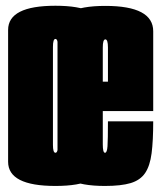

<svg xmlns="http://www.w3.org/2000/svg" viewBox="-20 -626 548 651"><path d="M168 4.5Q7.5 4.5 7.5 -77.5V-524.5Q7.5 -606.5 168 -606.5Q328.5 -606.5 328.5 -524.5V-77.5Q328.5 4.5 168 4.5ZM168 -108Q176.5 -108 176.5 -134.5V-467Q176.5 -494 168 -494Q159.5 -494 159.5 -467V-134.5Q159.5 -108 168 -108ZM336 4.5Q175 4.5 175 -81.5V-520Q175 -606 337.2 -606Q499.5 -606 499.5 -520V-249.5H328.5V-136.5Q328.5 -108 336 -108Q343 -108 344.5 -130.2Q346 -152.5 346 -214.5H499.5Q499.5 -149 494 -106.2Q488.5 -63.5 472 -39.2Q455.5 -15 423 -5.2Q390.5 4.5 336 4.5ZM328.5 -349H346V-465Q346 -492.5 337.2 -492.5Q328.5 -492.5 328.5 -465Z"/></svg>

Font: Anybody UltraCondensed ExtraBold
Style: Regular
Weight: 800
Width: 1
Designer: Tyler Finck
Foundry: Etcetera Type Company
Version: Version 1.010; ttfautohint (v1.8.3) -l 8 -r 50 -G 200 -x 14 